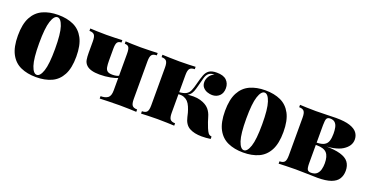

<svg xmlns="http://www.w3.org/2000/svg" viewBox="-29 -1053 3048 1588"><g transform="rotate(20 1495.0 -259.5)"><path d="M288 -533Q366 -533 423.5 -506.5Q481 -480 513 -420Q545 -360 545 -259Q545 -158 513 -98Q481 -38 423.5 -12Q366 14 288 14Q211 14 153 -12Q95 -38 63 -98Q31 -158 31 -259Q31 -360 63 -420Q95 -480 153 -506.5Q211 -533 288 -533ZM288 -513Q258 -513 238 -453Q218 -393 218 -259Q218 -125 238 -65.5Q258 -6 288 -6Q318 -6 338 -65.5Q358 -125 358 -259Q358 -393 338 -453Q318 -513 288 -513Z M1167 -518V-497Q1136 -497 1123.5 -482Q1111 -467 1111 -425V-93Q1111 -51 1123.5 -36Q1136 -21 1167 -21V0Q1147 -1 1108.5 -2.5Q1070 -4 1022 -4Q974 -4 923.5 -2.5Q873 -1 845 0V-21Q886 -21 908.5 -37.5Q931 -54 931 -103V-425Q931 -467 921 -482Q911 -497 885 -497V-518Q904 -517 941 -515.5Q978 -514 1019 -514Q1059 -514 1102 -515.5Q1145 -517 1167 -518ZM856 -518V-497Q831 -497 820.5 -482Q810 -467 810 -425V-323Q810 -288 814 -265Q818 -242 832 -231.5Q846 -221 876 -221Q893 -221 908.5 -224Q924 -227 934 -234V-213Q912 -203 868.5 -194.5Q825 -186 775 -186Q734 -186 705 -194Q676 -202 659 -218Q639 -237 634.5 -263Q630 -289 630 -324V-425Q630 -467 617.5 -482Q605 -497 574 -497V-518Q594 -517 634.5 -515.5Q675 -514 716 -514Q756 -514 796 -515.5Q836 -517 856 -518Z M1683 -533Q1742 -533 1769.5 -506Q1797 -479 1797 -437Q1797 -393 1771.5 -369Q1746 -345 1708 -345Q1688 -345 1665.5 -352.5Q1643 -360 1627 -378Q1611 -396 1611 -425Q1611 -448 1624.5 -472Q1638 -496 1669 -512Q1635 -510 1618.5 -495Q1602 -480 1594 -450.5Q1586 -421 1574 -375Q1567 -347 1558.5 -325.5Q1550 -304 1534.5 -290Q1519 -276 1490 -268L1491 -275Q1577 -289 1629 -274Q1681 -259 1707 -229Q1730 -202 1740.5 -164Q1751 -126 1771 -76Q1782 -50 1791.5 -37Q1801 -24 1822 -21V0Q1802 3 1782.5 4.5Q1763 6 1744 6Q1678 6 1635.5 -17.5Q1593 -41 1579 -104Q1577 -116 1570.5 -139.5Q1564 -163 1553.5 -188Q1543 -213 1528 -229Q1515 -243 1493.5 -251.5Q1472 -260 1441 -256V-274Q1483 -277 1504.5 -289Q1526 -301 1537 -326Q1548 -351 1558 -392Q1570 -439 1582 -470.5Q1594 -502 1617 -517.5Q1640 -533 1683 -533ZM1501 -518V-497Q1470 -497 1457.5 -482Q1445 -467 1445 -425V-93Q1445 -51 1457.5 -36Q1470 -21 1501 -21V0Q1479 -1 1436 -2.5Q1393 -4 1352 -4Q1312 -4 1270.5 -2.5Q1229 -1 1209 0V-21Q1240 -21 1252.5 -36Q1265 -51 1265 -93V-425Q1265 -467 1252.5 -482Q1240 -497 1209 -497V-518Q1231 -517 1275.5 -515.5Q1320 -514 1360 -514Q1401 -514 1441 -515.5Q1481 -517 1501 -518Z M2111 -533Q2189 -533 2246.5 -506.5Q2304 -480 2336 -420Q2368 -360 2368 -259Q2368 -158 2336 -98Q2304 -38 2246.5 -12Q2189 14 2111 14Q2034 14 1976 -12Q1918 -38 1886 -98Q1854 -158 1854 -259Q1854 -360 1886 -420Q1918 -480 1976 -506.5Q2034 -533 2111 -533ZM2111 -513Q2081 -513 2061 -453Q2041 -393 2041 -259Q2041 -125 2061 -65.5Q2081 -6 2111 -6Q2141 -6 2161 -65.5Q2181 -125 2181 -259Q2181 -393 2161 -453Q2141 -513 2111 -513Z M2737 -518Q2815 -518 2860 -503Q2905 -488 2924.5 -462Q2944 -436 2944 -402Q2944 -344 2881.5 -305Q2819 -266 2685 -267Q2685 -267 2678 -268Q2671 -269 2663.5 -270Q2656 -271 2656 -271Q2700 -272 2723 -285.5Q2746 -299 2754 -325Q2762 -351 2762 -388Q2762 -418 2757 -442.5Q2752 -467 2737 -482Q2722 -497 2693 -497Q2672 -497 2664 -483.5Q2656 -470 2656 -425V-93Q2656 -47 2665 -34Q2674 -21 2696 -21Q2730 -21 2747.5 -37.5Q2765 -54 2771.5 -79.5Q2778 -105 2778 -133Q2778 -195 2752.5 -223Q2727 -251 2666 -251H2574Q2574 -251 2574 -261Q2574 -271 2574 -271H2703L2726 -269Q2815 -269 2866.5 -254Q2918 -239 2940 -209Q2962 -179 2962 -134Q2962 -93 2943 -62.5Q2924 -32 2879.5 -16Q2835 0 2759 0Q2727 0 2675.5 -2Q2624 -4 2570 -4Q2528 -4 2485 -2.5Q2442 -1 2420 0V-21Q2451 -21 2463.5 -36Q2476 -51 2476 -93V-425Q2476 -467 2463.5 -482Q2451 -497 2420 -497V-518Q2440 -517 2480.5 -515.5Q2521 -514 2560 -514Q2611 -514 2657.5 -516Q2704 -518 2737 -518Z"/></g></svg>

Font: Playfair Display Black
Style: Regular
Weight: 900
Designer: Claus Eggers Sørensen
Foundry: Claus Eggers Sørensen
Version: Version 1.203